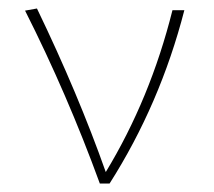

<svg xmlns="http://www.w3.org/2000/svg" viewBox="-20 -432 504 452"><path d="M414 -408Q357 -187 238 0H215Q138 -211 39 -407L67 -412Q164 -211 229 -27Q334 -200 386 -408Z"/></svg>

Font: Ysabeau Infant Extralight
Style: Regular
Weight: 200
Designer: Christian Thalmann (Catharsis Fonts)
Version: Version 0.003